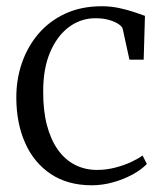

<svg xmlns="http://www.w3.org/2000/svg" viewBox="-20 -568 510 600"><path d="M267 11Q191.5 11 138.8 -24.2Q86 -59.5 58.8 -120.8Q31.5 -182 31 -260.5Q30.5 -318.5 48.2 -370.5Q66 -422.5 100.2 -462.5Q134.5 -502.5 184.2 -525.5Q234 -548.5 298 -548.5Q326 -548.5 352.8 -542.8Q379.5 -537 400.5 -529.8Q421.5 -522.5 433 -518.5L429 -381.5H384.5L363.5 -477.5Q362.5 -484 351.8 -491.8Q341 -499.5 322.5 -505.2Q304 -511 278 -511Q232.5 -511 195.5 -483.5Q158.5 -456 136.8 -405.2Q115 -354.5 115 -283.5Q114.5 -223.5 126.5 -177.5Q138.5 -131.5 160.8 -100.2Q183 -69 214.2 -53Q245.5 -37 283 -37Q312 -37 339.2 -44Q366.5 -51 388.8 -61.2Q411 -71.5 425.5 -82L439 -55.5Q421.5 -37.5 393.8 -22.5Q366 -7.5 333 1.8Q300 11 267 11Z"/></svg>

Font: Merriweather 72pt Light
Style: Regular
Weight: 300
Version: Version 2.100